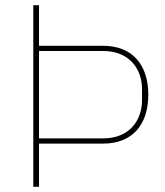

<svg xmlns="http://www.w3.org/2000/svg" viewBox="-20 -718 634 738"><path d="M130 0V-166H376C490 -166 550 -240 550 -354C550 -468 490 -542 376 -542H130V-698H108V0ZM130 -522H376C479 -522 526 -451 526 -375V-333C526 -257 479 -186 376 -186H130Z"/></svg>

Font: IBM Plex Devanagari Thin
Style: Regular
Weight: 100
Designer: Mike Abbink, Paul van der Laan, Pieter van Rosmalen, Erin McLaughlin
Foundry: Bold Monday
Version: Version 1.0